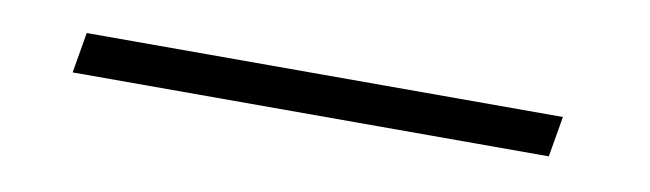

<svg xmlns="http://www.w3.org/2000/svg" viewBox="-22 -42 647 191"><g transform="rotate(10 301.5 53.5)"><path d="M538 33 531 74H50L57 33Z"/></g></svg>

Font: Fz Poppins ExtLt
Style: Italic
Weight: 200
Italic angle: -10°
Designer: Ninad Kale (Devanagari), Jonny Pinhorn (Latin)
Foundry: Indian Type Foundry
Version: Vit hóa bi Vntype.Com & FontZin.Com